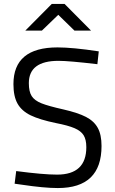

<svg xmlns="http://www.w3.org/2000/svg" viewBox="-20 -943 582 972"><path d="M48 0ZM90 -8 54 -13 62 -77Q199 -59 269 -59Q417 -59 417 -198Q417 -236 403.5 -258Q390 -280 357.5 -294Q325 -308 263 -320Q181 -337 135.5 -359Q90 -381 69 -418Q48 -455 48 -517Q48 -703 271 -703Q348 -703 480 -683L473 -618Q329 -635 276 -635Q126 -635 126 -522Q126 -479 140.5 -456.5Q155 -434 190 -420Q225 -406 301 -389Q375 -372 415.5 -351Q456 -330 475 -295.5Q494 -261 494 -204Q494 9 273 9Q203 9 90 -8ZM242 -923H307L441 -788H357L275 -868L192 -788H108Z"/></svg>

Font: Cairo
Style: Regular
Weight: 400
Designer: Mohamed Gaber, the designers of Titillium
Foundry: Kief Type Foundry
Version: Version 2.009; ttfautohint (v1.5.33-1714) -l 8 -r 50 -G 200 